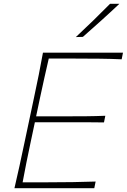

<svg xmlns="http://www.w3.org/2000/svg" viewBox="-20 -990 667 1010"><path d="M56 0Q70.5 -61 82.5 -117Q94.5 -173 108.5 -238.5L158 -472Q172.5 -539.5 183.8 -596Q195 -652.5 206 -713H627L620 -678Q567 -680.5 506.2 -681.2Q445.5 -682 363 -682H236.5Q224.5 -629.5 213.2 -579.5Q202 -529.5 190 -473L170 -378H309Q381 -378 433.2 -378.5Q485.5 -379 534 -381L527 -346Q475.5 -347 423.5 -347Q371.5 -347 301 -347H163.5L141 -241Q129 -184.5 118.8 -134Q108.5 -83.5 99 -31H231Q301 -31 363.2 -32Q425.5 -33 483 -35L476 0ZM379 -795Q425.5 -838.5 470.5 -882.2Q515.5 -926 559 -970H608Q561.5 -926 513.5 -882.8Q465.5 -839.5 416 -796Z"/></svg>

Font: Commissioner Flair Thin
Style: Italic
Weight: 100
Italic angle: -12°
Designer: Kostas Bartsokas
Foundry: Kostas Bartsokas
Version: Version 1.000; ttfautohint (v1.8.3)